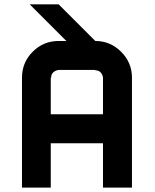

<svg xmlns="http://www.w3.org/2000/svg" viewBox="-20 -853 706 873"><path d="M448.3 0V-201.7H210.8V0H80V-500Q80 -569.2 128.8 -617.9Q177.5 -666.7 246.7 -666.7H281.7L115 -833.3H246.7L413.3 -666.7Q481.7 -666.7 530.8 -617.5Q580 -568.3 580 -500V0ZM210.8 -333.3H448.3V-500Q446.7 -513.3 437.9 -523.3Q429.2 -533.3 413.3 -533.3V-535H246.7Q233.3 -533.3 222.9 -524.6Q212.5 -515.8 212.5 -500H210.8Z"/></svg>

Font: 0xA000-Squareish
Style: Squareish-Bold
Weight: 700
Version: Version 0.1